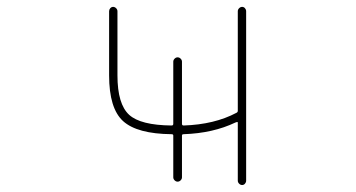

<svg xmlns="http://www.w3.org/2000/svg" viewBox="-20 -564 1040 561"><path d="M674.8 -36.1V-205.1Q674.8 -209 670.9 -207L668 -206.1Q602.5 -174.8 516.6 -171.9Q511.7 -171.9 511.7 -168V-45.9Q511.7 -41 507.8 -37.1Q503.9 -33.2 499 -33.2Q494.1 -33.2 490.2 -37.1Q486.3 -41 486.3 -45.9V-168Q486.3 -171.9 481.4 -171.9Q380.9 -172.9 339.8 -210Q298.8 -247.1 298.8 -343.8V-531.2Q298.8 -536.1 302.2 -540Q305.7 -543.9 310.5 -543.9Q315.4 -543.9 319.3 -540Q323.2 -536.1 323.2 -531.2V-343.8Q323.2 -259.8 357.4 -228.5Q390.6 -198.2 481.4 -197.3Q486.3 -197.3 486.3 -202.1V-383.8Q486.3 -388.7 490.2 -392.6Q494.1 -396.5 499 -396.5Q503.9 -396.5 507.8 -392.6Q511.7 -388.7 511.7 -383.8V-202.1Q511.7 -197.3 516.6 -197.3Q606.4 -200.2 670.9 -234.4Q674.8 -236.3 674.8 -240.2V-531.2Q674.8 -536.1 678.7 -540Q682.6 -543.9 687.5 -543.9Q692.4 -543.9 695.8 -540Q699.2 -536.1 699.2 -531.2V-36.1Q699.2 -31.2 695.8 -27.3Q692.4 -23.4 687.5 -23.4Q682.6 -23.4 678.7 -27.3Q674.8 -31.2 674.8 -36.1Z"/></svg>

Font: Rounded-X Mgen+ 1m thin
Style: Regular
Weight: 100
Designer: [Source Han Sans]
Ryoko NISHIZUKA  (kana & ideographs); Paul D. Hunt (Latin, Greek & Cyrillic); Wenlong ZHANG  (bopomofo
Version: Version 1.059.20150602